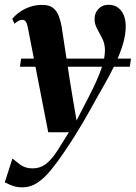

<svg xmlns="http://www.w3.org/2000/svg" viewBox="-55 -540 568 804"><path d="M61.5 -425Q58 -443 52.5 -450Q47 -457 39 -457Q30 -457 22.5 -452.8Q15 -448.5 5.5 -440.5L-3.5 -461Q10 -477.5 28.8 -490.5Q47.5 -503.5 71 -511.5Q94.5 -519.5 121.5 -519.5Q148.5 -519.5 164.5 -508.8Q180.5 -498 189.2 -477.2Q198 -456.5 203.5 -426Q207.5 -399.5 213.2 -362.2Q219 -325 225.2 -283Q231.5 -241 238 -200.2Q244.5 -159.5 250 -126.5L265.5 -35.5L317 -135Q336 -172 349 -201.2Q362 -230.5 370 -253.8Q378 -277 381.2 -296Q384.5 -315 384.5 -331Q384 -357.5 373.2 -378.8Q362.5 -400 351.8 -419.5Q341 -439 341 -460Q341 -486.5 357.8 -503.2Q374.5 -520 398 -520Q424.5 -520 440.5 -507.2Q456.5 -494.5 464 -474.2Q471.5 -454 471.5 -430Q471.5 -395 460 -356Q448.5 -317 428.5 -274.5Q408.5 -232 382.5 -186.5Q366.5 -159 352 -133Q337.5 -107 323.2 -81.2Q309 -55.5 293 -28.2Q277 -1 258.2 29Q239.5 59 216 93.5Q186.5 137.5 158.5 171.8Q130.5 206 101.8 225.2Q73 244.5 40 244.5Q16 244.5 -0.8 238.5Q-17.5 232.5 -35 223.5L-3 124Q8 133 29.2 149Q50.5 165 80 165Q115.5 165 140 144.5Q164.5 124 186.2 89.5Q208 55 233.5 14H147ZM493.5 -294.5 488.5 -260.5H28.5L33.5 -294.5Z"/></svg>

Font: Merriweather 144pt
Style: Bold Italic
Weight: 700
Italic angle: -7.8°
Version: Version 2.101